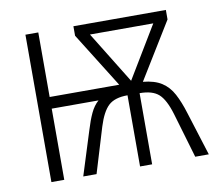

<svg xmlns="http://www.w3.org/2000/svg" viewBox="-64 -606 771 681"><g transform="rotate(-10 321.0 -265.5)"><path d="M574.2 -530.8V-496.6L449.7 -293.9Q491.2 -290 516.6 -273.7Q542 -257.3 557.6 -228Q573.2 -198.7 585.9 -157.2L635.3 0H586.4L538.6 -162.1Q522.5 -215.8 499.8 -236.1Q477.1 -256.3 431.2 -256.3V0H387.7V-256.3Q341.8 -256.3 319.1 -235.4Q296.4 -214.4 280.3 -162.6L231 0H183.1L232.9 -158.2Q243.2 -192.4 254.6 -216.8Q266.1 -241.2 283.2 -256.3H114.7V0H68.4V-530.8H114.7V-298.3H365.2L241.2 -496.6V-530.8ZM522 -491.7H293.9L409.2 -304.7Z"/></g></svg>

Font: Open Sans Condensed Light
Style: Regular
Weight: 300
Width: 3
Designer: Monotype Design Team
Foundry: Monotype Imaging Inc.
Version: Version 3.003; ttfautohint (v1.8.4)